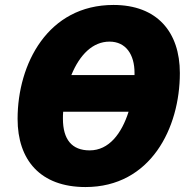

<svg xmlns="http://www.w3.org/2000/svg" viewBox="-20 -745 777 775"><path d="M325 10C588 10 706 -228 706 -450C706 -616 614 -725 438 -725C173 -725 51 -487 51 -265C51 -99 143 10 325 10ZM523 -442H268C302 -525 355 -577 422 -577C488 -577 523 -525 523 -451ZM342 -138C270 -138 234 -182 234 -266C234 -275 234 -284 235 -294H499C471 -206 420 -138 342 -138Z"/></svg>

Font: Noto Sans Black
Style: Italic
Weight: 900
Italic angle: -12°
Designer: Monotype Design Team
Foundry: Monotype Imaging Inc.
Version: Version 2.013